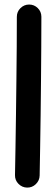

<svg xmlns="http://www.w3.org/2000/svg" viewBox="-20 -788 248 863"><path d="M110.8 -767.6Q133.8 -767.6 149.9 -751.5Q166 -735.4 166 -712.4Q166 -650.9 165.5 -577.1Q165 -503.4 164.3 -424.6Q163.6 -345.7 162.6 -268.6Q161.6 -191.4 160.4 -122.1Q159.2 -52.7 158.2 1Q157.7 23.4 141.1 39.6Q124.5 55.7 101.6 55.2Q79.1 54.7 63 38.3Q46.9 22 47.4 -1Q48.3 -54.7 49.6 -123.5Q50.8 -192.4 51.8 -269.5Q52.7 -346.7 53.7 -425.3Q54.7 -503.9 55.2 -577.6Q55.7 -651.4 55.7 -712.4Q55.7 -735.4 72 -751.5Q88.4 -767.6 110.8 -767.6Z"/></svg>

Font: Mikhak-DS2-FD SemiBold
Style: Regular
Weight: 600
Designer: Amin Abedi
Version: Version 3.2